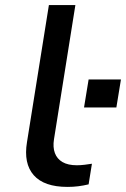

<svg xmlns="http://www.w3.org/2000/svg" viewBox="-20 -725 495 754"><path d="M245 9Q153 9 112.5 -37Q72 -83 86 -167L172 -705H276L192 -178Q187 -147 195.5 -124Q204 -101 225.5 -88.5Q247 -76 282 -76Q296 -76 312.5 -78Q329 -80 341 -82L328 -1Q307 4 287 6.5Q267 9 245 9ZM310 -303 328 -413H455L437 -303Z"/></svg>

Font: Nunito Sans 10pt Expanded Medium
Style: Italic
Weight: 500
Width: 7
Italic angle: -9°
Designer: Vernon Adams
Foundry: Vernon Adams
Version: Version 3.101;gftools[0.9.27]